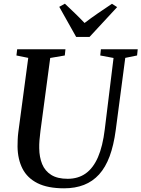

<svg xmlns="http://www.w3.org/2000/svg" viewBox="-20 -1010 766 1040"><path d="M658.5 -696.5 607 -306Q596 -223 573.8 -163.2Q551.5 -103.5 516.8 -65.2Q482 -27 434.8 -8.5Q387.5 10 327 10Q238.5 10 183.2 -17.8Q128 -45.5 102 -96.2Q76 -147 75 -215.5Q75 -234 75.8 -253.2Q76.5 -272.5 79 -292.5L133 -696.5L69 -709.5L73 -743H334.5L331 -709.5L252 -696L199 -299.5Q195.5 -274 193.8 -250.5Q192 -227 192.5 -207Q193 -159 208.2 -121.5Q223.5 -84 257.2 -62.8Q291 -41.5 346.5 -41.5Q403.5 -41.5 444.2 -70.5Q485 -99.5 510.8 -158.8Q536.5 -218 547.5 -309.5L595 -696L523 -709.5L526.5 -743H726L722.5 -709.5ZM392.5 -810 301 -973 331.5 -990Q358.5 -964.5 385.5 -938.5Q412.5 -912.5 438 -885.5Q472.5 -912 510 -937.8Q547.5 -963.5 586.5 -989.5L614.5 -971.5L465 -810Z"/></svg>

Font: Merriweather 72pt Medium
Style: Italic
Weight: 500
Italic angle: -7.8°
Version: Version 2.101